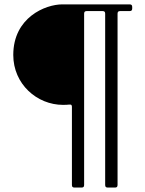

<svg xmlns="http://www.w3.org/2000/svg" viewBox="-20 -747 653 865"><path d="M315.3 98H347.7C355.8 97.7 358.7 94.8 359 86.6V-685.7C359.4 -693.9 362.2 -696.7 370.4 -697.1H442.5C450.6 -696.7 453.5 -693.9 453.8 -685.7V86.6C454.2 94.8 457 97.7 465.2 98H498.2C506.4 97.7 509.2 94.8 509.6 86.6V-685.7C509.9 -693.9 512.8 -696.7 521 -697.1H564.3C572.4 -697.4 575.3 -700.3 575.6 -708.5V-715.9C575.3 -724.1 572.4 -726.9 564.3 -727.3H260.7C185 -727.3 39.8 -668.7 39.8 -499.3C39.8 -368.3 146.3 -274.5 264.2 -274.5C276.6 -274.5 285.5 -275.2 292.6 -275.9C300.8 -276.6 303.6 -274.5 304 -266.3V86.6C304.3 94.8 307.2 97.7 315.3 98Z"/></svg>

Font: Margiela Serif
Style: Regular
Weight: 400
Designer: Andreas Faust, Stefan Endress
Version: Version 1.002;FEAKit 1.0